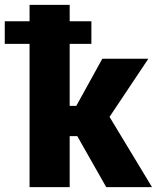

<svg xmlns="http://www.w3.org/2000/svg" viewBox="-65 -770 646 790"><path d="M252.9 -210H221.7V0H56.6V-589.4H-45.4V-682.6H56.6V-750H221.7V-682.6H311V-589.4H221.7V-334.5H249L356 -528.3H545.4L385.7 -289.1L560.5 0H372.1Z"/></svg>

Font: Roboto
Style: Regular
Weight: 900
Designer: Google
Version: Version 2.001171; 2014